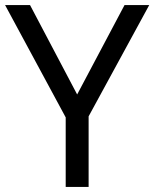

<svg xmlns="http://www.w3.org/2000/svg" viewBox="-20 -734 606 754"><path d="M283 -363 469 -714H566L328 -277V0H238V-273L0 -714H98Z"/></svg>

Font: Noto Sans Soyombo
Style: Regular
Weight: 400
Designer: Monotype Design Team
Foundry: Monotype Imaging Inc.
Version: Version 2.001; ttfautohint (v1.8.4.7-5d5b)